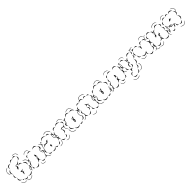

<svg xmlns="http://www.w3.org/2000/svg" viewBox="629 -3445 6332 6332"><g transform="rotate(-45 3795.0 -278.5)"><path d="M424 -833Q452 -852 489 -849.5Q526 -847 554 -827Q582 -807 597 -773.5Q612 -740 603 -707Q600 -741 585.5 -772Q571 -803 548 -819Q526 -835 491.5 -838.5Q457 -842 424 -833ZM384 -747Q391 -767 410 -783.5Q429 -800 450 -801Q471 -801 490.5 -785.5Q510 -770 518 -750Q504 -766 485.5 -771.5Q467 -777 451 -777Q434 -776 415.5 -769.5Q397 -763 384 -747ZM235 -702Q236 -724 250.5 -746Q265 -768 286 -775Q307 -781 331 -771Q355 -761 369 -743Q350 -755 330 -756Q310 -757 293 -752Q276 -746 259.5 -734.5Q243 -723 235 -702ZM521 -735Q538 -718 545 -691.5Q552 -665 542 -643Q532 -622 507.5 -609.5Q483 -597 459 -599Q482 -605 497 -620.5Q512 -636 520 -653Q528 -670 529.5 -692Q531 -714 521 -735ZM83 -578Q73 -604 80 -636Q87 -668 108 -687Q130 -706 162.5 -708Q195 -710 220 -696Q192 -701 166.5 -692.5Q141 -684 124 -669Q107 -654 95 -630Q83 -606 83 -578ZM-28 -431Q-59 -457 -67.5 -500Q-76 -543 -62 -582Q-48 -620 -14.5 -648Q19 -676 60 -676Q22 -662 -10 -635.5Q-42 -609 -53 -578Q-64 -547 -56 -507Q-48 -467 -28 -431ZM443 -596Q443 -570 426 -545Q409 -520 385 -512Q360 -504 332 -514Q304 -524 288 -544Q310 -531 334 -529.5Q358 -528 377 -535Q397 -541 415.5 -556.5Q434 -572 443 -596ZM45 -384Q20 -399 5 -428Q-10 -457 -5 -485Q0 -514 24 -536Q48 -558 77 -563Q52 -549 37.5 -526.5Q23 -504 19 -481Q15 -459 21 -432.5Q27 -406 45 -384ZM266 -377Q259 -374 252 -373Q258 -377 264 -382Q258 -398 260 -417.5Q262 -437 273 -448Q283 -458 301 -461Q302 -478 296 -497.5Q290 -517 276 -534Q295 -523 308.5 -503Q322 -483 324 -461Q336 -459 345 -455Q334 -456 325 -453Q324 -448 324 -444Q321 -423 304 -404.5Q287 -386 266 -377ZM361 -456Q372 -475 395.5 -488Q419 -501 442 -497Q464 -492 481 -472Q498 -452 502 -429Q491 -449 473 -459.5Q455 -470 437 -473Q419 -476 398.5 -473Q378 -470 361 -456ZM560 -482Q599 -487 635 -464Q671 -441 688 -405Q706 -370 702.5 -327.5Q699 -285 672 -256Q688 -293 690.5 -332.5Q693 -372 679 -401Q665 -429 631.5 -451Q598 -473 560 -482ZM290 -431Q282 -422 274.5 -410.5Q267 -399 266 -383Q279 -395 287 -409.5Q295 -424 298 -438Q294 -435 290 -431ZM516 -421Q544 -425 573 -411Q602 -397 615 -372Q627 -347 621.5 -315Q616 -283 597 -262Q608 -288 605.5 -314.5Q603 -341 593 -361Q583 -381 563 -398Q543 -415 516 -421ZM51 -225Q30 -232 12 -251.5Q-6 -271 -7 -294Q-8 -316 8 -337.5Q24 -359 45 -368Q28 -353 22 -333Q16 -313 17 -295Q18 -277 25.5 -258Q33 -239 51 -225ZM375 -310Q372 -292 359 -274Q346 -256 329 -252Q311 -248 291.5 -259Q272 -270 262 -285Q277 -274 293 -273.5Q309 -273 323 -276Q338 -279 352 -286.5Q366 -294 375 -310ZM313 -117Q310 -122 307 -128Q302 -124 297 -120Q302 -126 305 -134Q301 -148 301.5 -164Q302 -180 310 -191Q312 -193 314 -195Q313 -198 312 -202Q307 -221 295 -239.5Q283 -258 261 -269Q285 -266 307.5 -249Q330 -232 335 -208V-207Q359 -215 382 -209Q367 -208 356 -201Q345 -194 336 -185Q333 -155 312 -133Q311 -125 313 -117ZM597 -246Q620 -230 632 -200Q644 -170 636 -143Q628 -116 602.5 -96.5Q577 -77 549 -75Q574 -86 590.5 -107Q607 -128 613 -149Q619 -171 616 -197Q613 -223 597 -246ZM123 -59Q97 -56 70 -70Q43 -84 32 -108Q21 -132 28 -161.5Q35 -191 54 -209Q42 -185 43.5 -161Q45 -137 54 -118Q63 -99 80.5 -82Q98 -65 123 -59ZM537 -64Q536 -34 516 -6.5Q496 21 468 31Q440 40 407.5 29Q375 18 357 -6Q382 10 410 12.5Q438 15 461 8Q483 0 504.5 -18Q526 -36 537 -64ZM189 -22Q183 -15 170.5 -9.5Q158 -4 149 -8Q141 -12 137.5 -25.5Q134 -39 136 -49Q138 -39 145.5 -36Q153 -33 160 -30Q167 -26 174 -22Q181 -18 189 -22ZM227 64Q204 85 169.5 87.5Q135 90 106 75Q78 61 60 31Q42 1 46 -30Q53 1 70.5 28Q88 55 111 66Q134 78 166 77Q198 76 227 64ZM341 -5Q330 16 306.5 31Q283 46 259 44Q235 41 215 21.5Q195 2 189 -22Q203 -2 222.5 8Q242 18 262 20Q281 22 302.5 16.5Q324 11 341 -5ZM469 52Q457 89 423.5 111Q390 133 352 135Q314 137 278 118Q242 99 227 64Q253 91 287 109Q321 127 351 125Q382 124 414 103Q446 82 469 52Z M735 -572Q745 -604 775 -623.5Q805 -643 839 -645Q872 -646 903 -628.5Q934 -611 947 -580Q925 -605 895.5 -620.5Q866 -636 839 -635Q812 -634 784 -616.5Q756 -599 735 -572ZM1067 -505Q1079 -530 1105.5 -546.5Q1132 -563 1159 -561Q1186 -558 1209 -536.5Q1232 -515 1239 -489Q1224 -511 1201 -523Q1178 -535 1157 -537Q1135 -539 1110.5 -531.5Q1086 -524 1067 -505ZM843 -505Q851 -526 871 -542.5Q891 -559 913 -559Q935 -559 955 -542.5Q975 -526 983 -505Q969 -522 950 -528.5Q931 -535 913 -535Q895 -535 876 -528.5Q857 -522 843 -505ZM759 -417Q750 -432 748 -453.5Q746 -475 757 -489Q768 -503 789 -506.5Q810 -510 827 -505Q809 -504 797 -494.5Q785 -485 776 -474Q768 -463 761.5 -448.5Q755 -434 759 -417ZM1313 -505Q1349 -493 1369.5 -458.5Q1390 -424 1390 -386Q1390 -348 1369.5 -313.5Q1349 -279 1314 -266Q1343 -290 1361.5 -323Q1380 -356 1380 -386Q1380 -416 1361 -448.5Q1342 -481 1313 -505ZM1239 -473Q1262 -465 1280 -442.5Q1298 -420 1298 -395Q1298 -371 1280 -348.5Q1262 -326 1239 -318Q1258 -333 1266 -354.5Q1274 -376 1274 -395Q1274 -415 1266 -436Q1258 -457 1239 -473ZM759 -276Q740 -283 724.5 -301Q709 -319 709 -339Q709 -358 725 -376Q741 -394 759 -401Q744 -388 738.5 -371Q733 -354 733 -339Q733 -323 738.5 -306Q744 -289 759 -276ZM1036 -257Q1019 -255 1001 -263Q980 -235 947 -230Q961 -238 969.5 -249.5Q978 -261 983 -274Q974 -281 970 -289Q964 -302 967.5 -319Q971 -336 980 -349Q977 -355 973 -360Q978 -357 982 -353Q985 -357 989 -360Q986 -355 985 -350Q998 -338 1006 -320Q1014 -302 1011 -285Q1010 -280 1008 -275Q1020 -261 1036 -257ZM983 -341Q982 -333 984 -324Q986 -315 989 -307Q990 -325 983 -341ZM1239 -302Q1264 -293 1282.5 -269Q1301 -245 1301 -218Q1301 -192 1282.5 -168Q1264 -144 1239 -135Q1259 -151 1268 -174Q1277 -197 1277 -218Q1277 -239 1268 -262Q1259 -285 1239 -302ZM682 -138Q668 -156 664.5 -182.5Q661 -209 673 -228Q685 -247 710.5 -256Q736 -265 758 -260Q735 -257 719 -244Q703 -231 693 -215Q684 -200 679.5 -180Q675 -160 682 -138ZM946 -214Q967 -198 976 -170Q980 -193 997 -213Q1014 -233 1036 -241Q1016 -225 1007.5 -202.5Q999 -180 999 -160Q999 -139 1007.5 -117Q1016 -95 1036 -79Q996 -93 980 -135Q979 -130 978 -125Q971 -103 948 -87Q925 -71 901 -70Q923 -79 936 -96.5Q949 -114 955 -132Q961 -150 959.5 -172Q958 -194 946 -214ZM608 -15Q579 -30 564.5 -61.5Q550 -93 554 -126Q559 -158 580.5 -185.5Q602 -213 634 -220Q607 -202 587.5 -176Q568 -150 564 -124Q561 -99 573.5 -69Q586 -39 608 -15ZM710 -15Q693 -17 675 -28.5Q657 -40 652 -57Q648 -74 658 -93Q668 -112 682 -122Q672 -108 672 -92.5Q672 -77 675 -63Q679 -50 686.5 -36.5Q694 -23 710 -15ZM1239 -119Q1251 -104 1254.5 -81Q1258 -58 1248 -41Q1238 -25 1216 -18Q1194 -11 1175 -15Q1194 -18 1207 -29.5Q1220 -41 1228 -54Q1236 -67 1240.5 -83.5Q1245 -100 1239 -119ZM1159 -15Q1146 1 1122 9Q1098 17 1079 9Q1060 2 1048 -20Q1036 -42 1036 -63Q1043 -43 1057.5 -31Q1072 -19 1088 -13Q1103 -7 1122 -6Q1141 -5 1159 -15ZM890 -59Q888 -32 869 -7.5Q850 17 824 24Q798 30 769.5 18Q741 6 726 -15Q748 0 772.5 3Q797 6 818 0Q839 -5 859 -20Q879 -35 890 -59ZM1112 60Q1092 79 1062.5 81.5Q1033 84 1008 71Q984 59 969 33.5Q954 8 957 -19Q963 7 978 29.5Q993 52 1013 62Q1032 72 1059 71.5Q1086 71 1112 60Z M1653 -589Q1681 -619 1724.5 -625Q1768 -631 1806 -614Q1844 -598 1869.5 -563Q1895 -528 1893 -487Q1881 -526 1856.5 -559Q1832 -592 1802 -605Q1772 -618 1731 -613Q1690 -608 1653 -589ZM1471 -488Q1478 -519 1504.5 -543.5Q1531 -568 1563 -572Q1594 -576 1625.5 -558.5Q1657 -541 1672 -513Q1649 -534 1620 -543Q1591 -552 1565 -549Q1540 -545 1514 -529.5Q1488 -514 1471 -488ZM1688 -511Q1701 -526 1723.5 -534Q1746 -542 1765 -536Q1784 -529 1795.5 -507.5Q1807 -486 1807 -466Q1800 -485 1785.5 -496Q1771 -507 1756 -513Q1741 -519 1723 -520Q1705 -521 1688 -511ZM1402 -440Q1399 -450 1400 -465Q1401 -480 1410 -486Q1418 -493 1433 -490Q1448 -487 1456 -481Q1446 -483 1438.5 -477.5Q1431 -472 1424 -467Q1417 -462 1410 -456.5Q1403 -451 1402 -440ZM1819 -456Q1842 -457 1866 -443Q1890 -429 1899 -408Q1907 -386 1899 -359.5Q1891 -333 1873 -318Q1884 -338 1883.5 -359.5Q1883 -381 1876 -399Q1870 -416 1855.5 -432.5Q1841 -449 1819 -456ZM1426 -373Q1415 -373 1401 -379Q1387 -385 1383 -395Q1379 -406 1386.5 -419.5Q1394 -433 1402 -440Q1397 -430 1399.5 -421Q1402 -412 1405 -403Q1409 -395 1412.5 -386Q1416 -377 1426 -373ZM1267 -191Q1234 -209 1219.5 -246.5Q1205 -284 1211 -321Q1217 -358 1243 -388.5Q1269 -419 1306 -426Q1273 -407 1249 -378Q1225 -349 1221 -319Q1216 -289 1229 -254Q1242 -219 1267 -191ZM1404 -259Q1405 -286 1422.5 -311Q1440 -336 1465 -344L1467 -345Q1451 -357 1442 -373Q1464 -355 1491 -347Q1502 -347 1514 -343Q1529 -342 1544 -344Q1556 -346 1568 -351Q1567 -370 1577 -383Q1585 -393 1599.5 -397.5Q1614 -402 1629 -401Q1630 -403 1630 -404V-401Q1638 -401 1646 -398Q1636 -398 1628 -395Q1616 -354 1578 -332Q1577 -322 1579 -313Q1574 -319 1572 -328Q1562 -323 1553 -321Q1559 -316 1563 -310Q1554 -316 1544 -320Q1522 -317 1499 -326Q1485 -325 1472 -321Q1452 -315 1433 -299.5Q1414 -284 1404 -259ZM1596 -368Q1594 -366 1593 -364Q1610 -376 1622 -392Q1614 -387 1607.5 -381Q1601 -375 1596 -368ZM1873 -302Q1901 -292 1921 -265Q1941 -238 1941 -208Q1941 -179 1921 -152Q1901 -125 1873 -115Q1896 -134 1906.5 -159.5Q1917 -185 1917 -208Q1917 -232 1906.5 -257.5Q1896 -283 1873 -302ZM1355 -84Q1333 -98 1319.5 -126Q1306 -154 1311 -180Q1317 -206 1340.5 -226.5Q1364 -247 1390 -250Q1367 -238 1353 -217Q1339 -196 1335 -175Q1330 -154 1334.5 -129.5Q1339 -105 1355 -84ZM1607 -125Q1603 -127 1600 -129Q1596 -126 1591 -123Q1595 -127 1597 -132Q1585 -140 1577 -153Q1569 -166 1570 -178Q1571 -193 1586 -206Q1582 -211 1576 -214Q1583 -213 1590 -210Q1602 -220 1616 -224Q1605 -217 1600 -204Q1609 -199 1615.5 -191.5Q1622 -184 1623 -175Q1625 -164 1618.5 -152Q1612 -140 1602 -131Q1604 -128 1607 -125ZM1594 -176Q1593 -167 1593.5 -156.5Q1594 -146 1599 -137Q1602 -145 1601.5 -154Q1601 -163 1599 -171Q1599 -175 1598 -179.5Q1597 -184 1595 -188Q1595 -183 1594 -176ZM1392 44Q1357 53 1321.5 36Q1286 19 1266 -11Q1245 -41 1243 -80Q1241 -119 1263 -149Q1253 -114 1255.5 -77.5Q1258 -41 1274 -17Q1290 8 1323 24Q1356 40 1392 44ZM1873 -99Q1881 -81 1878.5 -58Q1876 -35 1863 -22Q1849 -9 1826 -8Q1803 -7 1785 -15Q1804 -13 1819.5 -21Q1835 -29 1846 -39Q1857 -50 1865.5 -65Q1874 -80 1873 -99ZM1948 -95Q1962 -63 1953 -27Q1944 9 1919 34Q1894 58 1857.5 66.5Q1821 75 1789 60Q1824 63 1858 54.5Q1892 46 1912 27Q1932 7 1941.5 -26.5Q1951 -60 1948 -95ZM1478 -8Q1463 6 1439 11Q1415 16 1397 6Q1379 -4 1370 -27Q1361 -50 1364 -70Q1368 -50 1381 -36.5Q1394 -23 1409 -15Q1423 -7 1441 -3.5Q1459 0 1478 -8ZM1654 -62Q1653 -35 1636.5 -9.5Q1620 16 1595 25Q1570 34 1540.5 24.5Q1511 15 1494 -6Q1517 8 1542 9Q1567 10 1587 3Q1607 -4 1625.5 -20.5Q1644 -37 1654 -62ZM1770 -15Q1758 -2 1737.5 5Q1717 12 1701 6Q1685 -1 1676 -20.5Q1667 -40 1667 -57Q1673 -41 1685 -31.5Q1697 -22 1710 -17Q1723 -11 1738.5 -9Q1754 -7 1770 -15Z M2250 -580Q2272 -606 2307.5 -612.5Q2343 -619 2375 -608Q2406 -596 2428.5 -567.5Q2451 -539 2451 -505Q2440 -537 2418.5 -563Q2397 -589 2371 -598Q2346 -608 2312.5 -602.5Q2279 -597 2250 -580ZM2139 -505Q2148 -531 2174 -551Q2200 -571 2228 -571Q2256 -571 2282 -551Q2308 -531 2317 -505Q2299 -527 2275 -537Q2251 -547 2228 -547Q2206 -547 2181.5 -537Q2157 -527 2139 -505ZM1988 -441Q1986 -465 1998 -489.5Q2010 -514 2031 -524Q2052 -535 2079 -528.5Q2106 -522 2123 -505Q2102 -515 2080 -513Q2058 -511 2041 -503Q2024 -495 2009 -479.5Q1994 -464 1988 -441ZM2451 -505Q2480 -486 2491 -450Q2502 -414 2493 -381Q2485 -347 2458.5 -321Q2432 -295 2397 -291Q2428 -306 2452.5 -331Q2477 -356 2484 -383Q2490 -410 2481 -443.5Q2472 -477 2451 -505ZM2333 -505Q2354 -505 2375.5 -492Q2397 -479 2404 -459Q2411 -440 2402 -416.5Q2393 -393 2377 -380Q2388 -398 2387.5 -417Q2387 -436 2381 -452Q2376 -467 2364.5 -482.5Q2353 -498 2333 -505ZM1913 -218Q1875 -232 1852.5 -269.5Q1830 -307 1830 -348Q1830 -388 1852.5 -425.5Q1875 -463 1913 -477Q1882 -451 1861 -415.5Q1840 -380 1840 -348Q1840 -315 1861 -279.5Q1882 -244 1913 -218ZM1988 -242Q1961 -252 1941 -278.5Q1921 -305 1921 -334Q1921 -363 1941 -389Q1961 -415 1988 -425Q1966 -407 1955.5 -382Q1945 -357 1945 -334Q1945 -311 1955.5 -286Q1966 -261 1988 -242ZM2374 -363Q2367 -344 2349 -328Q2331 -312 2311 -312Q2291 -311 2272.5 -326Q2254 -341 2246 -360Q2260 -345 2277.5 -340Q2295 -335 2311 -335Q2327 -336 2344 -342Q2361 -348 2374 -363ZM2246 -360Q2249 -350 2247 -335.5Q2245 -321 2236 -315Q2227 -310 2213 -314Q2199 -318 2191 -324Q2201 -321 2208.5 -326Q2216 -331 2223 -336Q2230 -340 2237.5 -345Q2245 -350 2246 -360ZM2191 -308Q2217 -299 2237 -273Q2257 -247 2257 -219Q2257 -191 2237 -165.5Q2217 -140 2191 -130Q2213 -148 2223 -172.5Q2233 -197 2233 -219Q2233 -242 2223 -266Q2213 -290 2191 -308ZM1988 -103Q1970 -109 1954.5 -127Q1939 -145 1939 -164Q1939 -184 1954.5 -201.5Q1970 -219 1988 -226Q1973 -214 1968 -197Q1963 -180 1963 -164Q1963 -149 1968 -132Q1973 -115 1988 -103ZM2191 -114Q2202 -98 2204 -75Q2206 -52 2195 -36Q2183 -20 2160.5 -15Q2138 -10 2119 -15Q2139 -16 2152.5 -27Q2166 -38 2175 -50Q2184 -63 2190 -79.5Q2196 -96 2191 -114ZM2103 -15Q2087 -2 2061.5 1.5Q2036 5 2018 -6Q2000 -17 1992 -41.5Q1984 -66 1988 -87Q1991 -66 2003.5 -50.5Q2016 -35 2031 -26Q2045 -17 2064 -12.5Q2083 -8 2103 -15ZM2266 -18Q2267 15 2246.5 43Q2226 71 2196 83Q2166 95 2131.5 89.5Q2097 84 2076 60Q2104 75 2136 79Q2168 83 2192 74Q2216 64 2236 38.5Q2256 13 2266 -18Z M2697 -589Q2715 -621 2751 -635.5Q2787 -650 2823 -644Q2859 -638 2889 -612.5Q2919 -587 2926 -551Q2907 -583 2879 -606Q2851 -629 2822 -634Q2793 -639 2759 -626Q2725 -613 2697 -589ZM2584 -489Q2590 -518 2614 -541.5Q2638 -565 2668 -569Q2697 -573 2726.5 -556.5Q2756 -540 2769 -514Q2747 -534 2720.5 -541Q2694 -548 2671 -545Q2647 -542 2623.5 -528Q2600 -514 2584 -489ZM2785 -512Q2805 -533 2837 -541Q2869 -549 2895 -538Q2921 -527 2937.5 -498.5Q2954 -470 2953 -441Q2944 -469 2925.5 -488Q2907 -507 2886 -516Q2864 -525 2837.5 -525Q2811 -525 2785 -512ZM2484 -401Q2476 -418 2478.5 -440.5Q2481 -463 2494 -476Q2508 -489 2530.5 -490Q2553 -491 2570 -482Q2551 -484 2536 -476.5Q2521 -469 2511 -459Q2500 -448 2491.5 -434Q2483 -420 2484 -401ZM2963 -429Q2990 -427 3015 -408.5Q3040 -390 3048 -364Q3055 -338 3043 -309Q3031 -280 3009 -264Q3025 -286 3027.5 -311Q3030 -336 3025 -357Q3019 -378 3003.5 -398Q2988 -418 2963 -429ZM2457 -227Q2435 -239 2419.5 -264Q2404 -289 2407 -314Q2410 -339 2431 -360Q2452 -381 2477 -387Q2456 -373 2445 -352Q2434 -331 2431 -311Q2429 -291 2434.5 -268.5Q2440 -246 2457 -227ZM2768 -376Q2771 -359 2764.5 -339Q2758 -319 2743 -311Q2728 -303 2708 -307.5Q2688 -312 2675 -323Q2691 -317 2705.5 -321Q2720 -325 2731 -332Q2743 -339 2754 -349Q2765 -359 2768 -376ZM2390 -157Q2358 -169 2339.5 -201Q2321 -233 2321 -267Q2322 -301 2341.5 -332Q2361 -363 2393 -374Q2367 -353 2349.5 -323.5Q2332 -294 2331 -267Q2331 -239 2347.5 -209.5Q2364 -180 2390 -157ZM2729 -135Q2725 -139 2721 -144Q2717 -140 2713 -137Q2716 -142 2719 -146Q2704 -165 2698.5 -191Q2693 -217 2702 -239Q2707 -252 2719 -264Q2711 -277 2699.5 -288Q2688 -299 2673 -307Q2707 -303 2733 -276Q2762 -296 2793 -295Q2778 -290 2766 -281.5Q2754 -273 2744 -262Q2753 -250 2756 -237Q2761 -213 2751.5 -188Q2742 -163 2724 -146Q2726 -141 2729 -135ZM2724 -230Q2718 -213 2716.5 -192.5Q2715 -172 2722 -152Q2732 -171 2734 -192Q2736 -213 2732 -231Q2731 -236 2729 -241Q2727 -235 2724 -230ZM2547 -47Q2518 -43 2487.5 -57Q2457 -71 2443 -96Q2429 -122 2434 -155Q2439 -188 2458 -210Q2448 -183 2450.5 -155.5Q2453 -128 2465 -108Q2476 -87 2497.5 -70Q2519 -53 2547 -47ZM3082 -201Q3108 -171 3108.5 -128.5Q3109 -86 3089 -52Q3070 -18 3033 3Q2996 24 2957 17Q2996 10 3030.5 -9.5Q3065 -29 3081 -57Q3096 -84 3096 -124Q3096 -164 3082 -201ZM3002 -171Q3016 -149 3017 -119.5Q3018 -90 3003 -69Q2987 -48 2958.5 -40Q2930 -32 2905 -39Q2931 -41 2951 -54Q2971 -67 2983 -83Q2996 -100 3002 -123Q3008 -146 3002 -171ZM2559 41Q2520 56 2479 41.5Q2438 27 2411 -4Q2384 -35 2377 -78.5Q2370 -122 2390 -157Q2383 -117 2390 -76.5Q2397 -36 2419 -11Q2440 14 2479 28Q2518 42 2559 41ZM2753 -5Q2738 21 2706.5 36.5Q2675 52 2645 47Q2615 42 2591 16.5Q2567 -9 2561 -39Q2577 -13 2601 3Q2625 19 2649 23Q2673 28 2701.5 21Q2730 14 2753 -5ZM2891 -32Q2888 -13 2874 6Q2860 25 2840 29Q2821 33 2800.5 21.5Q2780 10 2769 -6Q2785 6 2802.5 7.5Q2820 9 2835 5Q2851 2 2866.5 -6.5Q2882 -15 2891 -32Z M3282 -580Q3296 -620 3335 -642.5Q3374 -665 3416 -665Q3458 -665 3497 -642.5Q3536 -620 3550 -580Q3523 -612 3486.5 -633.5Q3450 -655 3416 -655Q3382 -655 3345.5 -633.5Q3309 -612 3282 -580ZM3230 -505Q3240 -532 3266.5 -552Q3293 -572 3322 -572Q3351 -572 3377.5 -552Q3404 -532 3414 -505Q3395 -527 3370 -537.5Q3345 -548 3322 -548Q3299 -548 3274 -537.5Q3249 -527 3230 -505ZM3430 -505Q3437 -523 3454.5 -538.5Q3472 -554 3492 -554Q3512 -554 3529.5 -538.5Q3547 -523 3554 -505Q3541 -520 3524.5 -525Q3508 -530 3492 -530Q3476 -530 3459.5 -525Q3443 -520 3430 -505ZM3114 -485Q3117 -503 3131.5 -520.5Q3146 -538 3164 -542Q3182 -545 3201.5 -533Q3221 -521 3230 -505Q3216 -517 3199.5 -519Q3183 -521 3168 -518Q3153 -515 3138 -508Q3123 -501 3114 -485ZM3570 -505Q3581 -514 3599.5 -518.5Q3618 -523 3631 -515Q3643 -508 3648 -490Q3653 -472 3650 -457Q3648 -472 3638 -480.5Q3628 -489 3618 -495Q3608 -501 3596 -505.5Q3584 -510 3570 -505ZM3114 -306Q3090 -315 3071.5 -338.5Q3053 -362 3053 -387Q3053 -413 3071.5 -436.5Q3090 -460 3114 -469Q3094 -453 3085.5 -430.5Q3077 -408 3077 -387Q3077 -367 3085.5 -344.5Q3094 -322 3114 -306ZM3650 -441Q3671 -434 3687.5 -413.5Q3704 -393 3704 -372Q3704 -350 3687.5 -329.5Q3671 -309 3650 -302Q3667 -316 3673.5 -335Q3680 -354 3680 -372Q3680 -389 3673.5 -408Q3667 -427 3650 -441ZM3039 -131Q3002 -144 2980.5 -180Q2959 -216 2959 -256Q2959 -296 2980.5 -332Q3002 -368 3039 -381Q3009 -356 2989 -322Q2969 -288 2969 -256Q2969 -224 2989 -190Q3009 -156 3039 -131ZM3333 -360Q3340 -356 3347 -350Q3347 -355 3349 -360Q3349 -352 3351 -345Q3363 -333 3368 -318Q3374 -311 3383 -304Q3396 -296 3412 -290Q3428 -284 3447 -289Q3431 -278 3408 -276Q3385 -274 3369 -285L3367 -287Q3360 -273 3345.5 -262.5Q3331 -252 3317 -249Q3332 -258 3338 -272.5Q3344 -287 3346 -301Q3348 -315 3347 -326Q3347 -329 3346 -332Q3343 -348 3333 -360ZM3725 -354Q3756 -342 3774.5 -311.5Q3793 -281 3793 -248Q3793 -215 3774.5 -184.5Q3756 -154 3725 -143Q3750 -164 3766.5 -192.5Q3783 -221 3783 -248Q3783 -275 3766.5 -303.5Q3750 -332 3725 -354ZM3114 -154Q3094 -162 3077.5 -181.5Q3061 -201 3061 -222Q3061 -243 3077.5 -263Q3094 -283 3114 -290Q3098 -276 3091.5 -257.5Q3085 -239 3085 -222Q3085 -205 3091.5 -186.5Q3098 -168 3114 -154ZM3650 -286Q3668 -279 3683.5 -261.5Q3699 -244 3699 -224Q3699 -205 3683.5 -187Q3668 -169 3650 -162Q3665 -175 3670 -192Q3675 -209 3675 -224Q3675 -240 3670 -256.5Q3665 -273 3650 -286ZM3447 -150Q3429 -157 3413.5 -174.5Q3398 -192 3398 -211Q3398 -231 3413.5 -248.5Q3429 -266 3447 -273Q3432 -260 3427 -243.5Q3422 -227 3422 -211Q3422 -196 3427 -179Q3432 -162 3447 -150ZM3317 -233Q3338 -226 3354.5 -206Q3371 -186 3371 -164Q3371 -142 3354.5 -122Q3338 -102 3317 -94Q3334 -108 3340.5 -127Q3347 -146 3347 -164Q3347 -181 3340.5 -200Q3334 -219 3317 -233ZM3650 -146Q3669 -139 3684 -120Q3699 -101 3699 -81Q3698 -61 3682 -43Q3666 -25 3647 -18Q3662 -31 3668 -48.5Q3674 -66 3675 -82Q3675 -98 3670 -115.5Q3665 -133 3650 -146ZM3178 -15Q3156 -12 3132 -22.5Q3108 -33 3098 -52Q3088 -72 3093.5 -97Q3099 -122 3114 -139Q3106 -118 3108.5 -98.5Q3111 -79 3119 -63Q3127 -48 3141.5 -34Q3156 -20 3178 -15ZM3491 -15Q3471 -15 3450 -26.5Q3429 -38 3422 -57Q3415 -76 3423.5 -98.5Q3432 -121 3447 -134Q3437 -117 3438 -99Q3439 -81 3444 -66Q3450 -51 3461 -36.5Q3472 -22 3491 -15ZM3317 -79Q3320 -57 3309.5 -33Q3299 -9 3280 1Q3260 11 3235 5.5Q3210 0 3194 -15Q3214 -7 3233.5 -9.5Q3253 -12 3269 -20Q3284 -28 3298 -42.5Q3312 -57 3317 -79ZM3630 -15Q3623 3 3605.5 18.5Q3588 34 3568 34Q3549 34 3531 18.5Q3513 3 3507 -15Q3519 0 3536 5Q3553 10 3568 10Q3584 10 3601 5Q3618 0 3630 -15ZM3487 60Q3476 89 3447.5 106.5Q3419 124 3388 124Q3357 124 3328.5 106.5Q3300 89 3289 60Q3309 84 3336 99Q3363 114 3388 114Q3413 114 3440 99Q3467 84 3487 60Z M4002 -589Q4020 -621 4056 -635.5Q4092 -650 4128 -644Q4164 -638 4194 -612.5Q4224 -587 4231 -551Q4212 -583 4184 -606Q4156 -629 4127 -634Q4098 -639 4064 -626Q4030 -613 4002 -589ZM3889 -489Q3895 -518 3919 -541.5Q3943 -565 3973 -569Q4002 -573 4031.5 -556.5Q4061 -540 4074 -514Q4052 -534 4025.5 -541Q3999 -548 3976 -545Q3952 -542 3928.5 -528Q3905 -514 3889 -489ZM4090 -512Q4110 -533 4142 -541Q4174 -549 4200 -538Q4226 -527 4242.5 -498.5Q4259 -470 4258 -441Q4249 -469 4230.5 -488Q4212 -507 4191 -516Q4169 -525 4142.5 -525Q4116 -525 4090 -512ZM3789 -401Q3781 -418 3783.5 -440.5Q3786 -463 3799 -476Q3813 -489 3835.5 -490Q3858 -491 3875 -482Q3856 -484 3841 -476.5Q3826 -469 3816 -459Q3805 -448 3796.5 -434Q3788 -420 3789 -401ZM4268 -429Q4295 -427 4320 -408.5Q4345 -390 4353 -364Q4360 -338 4348 -309Q4336 -280 4314 -264Q4330 -286 4332.5 -311Q4335 -336 4330 -357Q4324 -378 4308.5 -398Q4293 -418 4268 -429ZM3762 -227Q3740 -239 3724.5 -264Q3709 -289 3712 -314Q3715 -339 3736 -360Q3757 -381 3782 -387Q3761 -373 3750 -352Q3739 -331 3736 -311Q3734 -291 3739.5 -268.5Q3745 -246 3762 -227ZM4073 -376Q4076 -359 4069.5 -339Q4063 -319 4048 -311Q4033 -303 4013 -307.5Q3993 -312 3980 -323Q3996 -317 4010.5 -321Q4025 -325 4036 -332Q4048 -339 4059 -349Q4070 -359 4073 -376ZM3695 -157Q3663 -169 3644.5 -201Q3626 -233 3626 -267Q3627 -301 3646.5 -332Q3666 -363 3698 -374Q3672 -353 3654.5 -323.5Q3637 -294 3636 -267Q3636 -239 3652.5 -209.5Q3669 -180 3695 -157ZM4034 -135Q4030 -139 4026 -144Q4022 -140 4018 -137Q4021 -142 4024 -146Q4009 -165 4003.5 -191Q3998 -217 4007 -239Q4012 -252 4024 -264Q4016 -277 4004.5 -288Q3993 -299 3978 -307Q4012 -303 4038 -276Q4067 -296 4098 -295Q4083 -290 4071 -281.5Q4059 -273 4049 -262Q4058 -250 4061 -237Q4066 -213 4056.5 -188Q4047 -163 4029 -146Q4031 -141 4034 -135ZM4029 -230Q4023 -213 4021.5 -192.5Q4020 -172 4027 -152Q4037 -171 4039 -192Q4041 -213 4037 -231Q4036 -236 4034 -241Q4032 -235 4029 -230ZM3852 -47Q3823 -43 3792.5 -57Q3762 -71 3748 -96Q3734 -122 3739 -155Q3744 -188 3763 -210Q3753 -183 3755.5 -155.5Q3758 -128 3770 -108Q3781 -87 3802.5 -70Q3824 -53 3852 -47ZM4387 -201Q4413 -171 4413.5 -128.5Q4414 -86 4394 -52Q4375 -18 4338 3Q4301 24 4262 17Q4301 10 4335.5 -9.5Q4370 -29 4386 -57Q4401 -84 4401 -124Q4401 -164 4387 -201ZM4307 -171Q4321 -149 4322 -119.5Q4323 -90 4308 -69Q4292 -48 4263.5 -40Q4235 -32 4210 -39Q4236 -41 4256 -54Q4276 -67 4288 -83Q4301 -100 4307 -123Q4313 -146 4307 -171ZM3864 41Q3825 56 3784 41.5Q3743 27 3716 -4Q3689 -35 3682 -78.5Q3675 -122 3695 -157Q3688 -117 3695 -76.5Q3702 -36 3724 -11Q3745 14 3784 28Q3823 42 3864 41ZM4058 -5Q4043 21 4011.5 36.5Q3980 52 3950 47Q3920 42 3896 16.5Q3872 -9 3866 -39Q3882 -13 3906 3Q3930 19 3954 23Q3978 28 4006.5 21Q4035 14 4058 -5ZM4196 -32Q4193 -13 4179 6Q4165 25 4145 29Q4126 33 4105.5 21.5Q4085 10 4074 -6Q4090 6 4107.5 7.5Q4125 9 4140 5Q4156 2 4171.5 -6.5Q4187 -15 4196 -32Z M4452 -572Q4462 -604 4492 -623.5Q4522 -643 4556 -645Q4589 -646 4620 -628.5Q4651 -611 4664 -580Q4642 -605 4612.5 -620.5Q4583 -636 4556 -635Q4529 -634 4501 -616.5Q4473 -599 4452 -572ZM4784 -505Q4796 -530 4822.5 -546.5Q4849 -563 4876 -561Q4903 -558 4926 -536.5Q4949 -515 4956 -489Q4941 -511 4918 -523Q4895 -535 4874 -537Q4852 -539 4827.5 -531.5Q4803 -524 4784 -505ZM4560 -505Q4568 -526 4588 -542.5Q4608 -559 4630 -559Q4652 -559 4672 -542.5Q4692 -526 4700 -505Q4686 -522 4667 -528.5Q4648 -535 4630 -535Q4612 -535 4593 -528.5Q4574 -522 4560 -505ZM4476 -417Q4467 -432 4465 -453.5Q4463 -475 4474 -489Q4485 -503 4506 -506.5Q4527 -510 4544 -505Q4526 -504 4514 -494.5Q4502 -485 4493 -474Q4485 -463 4478.5 -448.5Q4472 -434 4476 -417ZM5030 -505Q5066 -493 5086.5 -458.5Q5107 -424 5107 -386Q5107 -348 5086.5 -313.5Q5066 -279 5031 -266Q5060 -290 5078.5 -323Q5097 -356 5097 -386Q5097 -416 5078 -448.5Q5059 -481 5030 -505ZM4956 -473Q4979 -465 4997 -442.5Q5015 -420 5015 -395Q5015 -371 4997 -348.5Q4979 -326 4956 -318Q4975 -333 4983 -354.5Q4991 -376 4991 -395Q4991 -415 4983 -436Q4975 -457 4956 -473ZM4476 -276Q4457 -283 4441.5 -301Q4426 -319 4426 -339Q4426 -358 4442 -376Q4458 -394 4476 -401Q4461 -388 4455.5 -371Q4450 -354 4450 -339Q4450 -323 4455.5 -306Q4461 -289 4476 -276ZM4753 -257Q4736 -255 4718 -263Q4697 -235 4664 -230Q4678 -238 4686.5 -249.5Q4695 -261 4700 -274Q4691 -281 4687 -289Q4681 -302 4684.5 -319Q4688 -336 4697 -349Q4694 -355 4690 -360Q4695 -357 4699 -353Q4702 -357 4706 -360Q4703 -355 4702 -350Q4715 -338 4723 -320Q4731 -302 4728 -285Q4727 -280 4725 -275Q4737 -261 4753 -257ZM4700 -341Q4699 -333 4701 -324Q4703 -315 4706 -307Q4707 -325 4700 -341ZM4956 -302Q4981 -293 4999.5 -269Q5018 -245 5018 -218Q5018 -192 4999.5 -168Q4981 -144 4956 -135Q4976 -151 4985 -174Q4994 -197 4994 -218Q4994 -239 4985 -262Q4976 -285 4956 -302ZM4399 -138Q4385 -156 4381.5 -182.5Q4378 -209 4390 -228Q4402 -247 4427.5 -256Q4453 -265 4475 -260Q4452 -257 4436 -244Q4420 -231 4410 -215Q4401 -200 4396.5 -180Q4392 -160 4399 -138ZM4663 -214Q4684 -198 4693 -170Q4697 -193 4714 -213Q4731 -233 4753 -241Q4733 -225 4724.5 -202.5Q4716 -180 4716 -160Q4716 -139 4724.5 -117Q4733 -95 4753 -79Q4713 -93 4697 -135Q4696 -130 4695 -125Q4688 -103 4665 -87Q4642 -71 4618 -70Q4640 -79 4653 -96.5Q4666 -114 4672 -132Q4678 -150 4676.5 -172Q4675 -194 4663 -214ZM4325 -15Q4296 -30 4281.5 -61.5Q4267 -93 4271 -126Q4276 -158 4297.5 -185.5Q4319 -213 4351 -220Q4324 -202 4304.5 -176Q4285 -150 4281 -124Q4278 -99 4290.5 -69Q4303 -39 4325 -15ZM4427 -15Q4410 -17 4392 -28.5Q4374 -40 4369 -57Q4365 -74 4375 -93Q4385 -112 4399 -122Q4389 -108 4389 -92.5Q4389 -77 4392 -63Q4396 -50 4403.5 -36.5Q4411 -23 4427 -15ZM4956 -119Q4968 -104 4971.5 -81Q4975 -58 4965 -41Q4955 -25 4933 -18Q4911 -11 4892 -15Q4911 -18 4924 -29.5Q4937 -41 4945 -54Q4953 -67 4957.5 -83.5Q4962 -100 4956 -119ZM4876 -15Q4863 1 4839 9Q4815 17 4796 9Q4777 2 4765 -20Q4753 -42 4753 -63Q4760 -43 4774.5 -31Q4789 -19 4805 -13Q4820 -7 4839 -6Q4858 -5 4876 -15ZM4607 -59Q4605 -32 4586 -7.5Q4567 17 4541 24Q4515 30 4486.5 18Q4458 6 4443 -15Q4465 0 4489.5 3Q4514 6 4535 0Q4556 -5 4576 -20Q4596 -35 4607 -59ZM4829 60Q4809 79 4779.5 81.5Q4750 84 4725 71Q4701 59 4686 33.5Q4671 8 4674 -19Q4680 7 4695 29.5Q4710 52 4730 62Q4749 72 4776 71.5Q4803 71 4829 60Z M5144 -580Q5164 -602 5195.5 -607Q5227 -612 5254 -601Q5281 -590 5300 -564.5Q5319 -539 5318 -510Q5309 -538 5290.5 -560.5Q5272 -583 5250 -592Q5229 -601 5200 -597.5Q5171 -594 5144 -580ZM5597 -580Q5623 -586 5648.5 -575Q5674 -564 5689 -542Q5703 -521 5704 -493Q5705 -465 5690 -444Q5697 -469 5694.5 -494.5Q5692 -520 5680 -537Q5669 -554 5646 -565.5Q5623 -577 5597 -580ZM5427 -457Q5428 -483 5446.5 -508.5Q5465 -534 5490 -541Q5516 -549 5545 -538Q5574 -527 5590 -505Q5567 -520 5542.5 -522Q5518 -524 5497 -518Q5477 -512 5457 -496.5Q5437 -481 5427 -457ZM5133 -505Q5147 -521 5171.5 -528.5Q5196 -536 5216 -528Q5235 -520 5247 -497.5Q5259 -475 5259 -454Q5252 -474 5237 -487Q5222 -500 5206 -506Q5191 -513 5171.5 -514Q5152 -515 5133 -505ZM5062 -461Q5059 -472 5059.5 -487Q5060 -502 5069 -509Q5078 -516 5093 -513.5Q5108 -511 5117 -505Q5106 -507 5098.5 -501.5Q5091 -496 5084 -490Q5077 -485 5069.5 -478.5Q5062 -472 5062 -461ZM5605 -505Q5619 -498 5630.5 -483Q5642 -468 5640 -453Q5638 -438 5623.5 -426Q5609 -414 5594 -410Q5607 -418 5611 -431Q5615 -444 5616 -456Q5618 -468 5617 -481Q5616 -494 5605 -505ZM5142 -275Q5113 -273 5083.5 -290Q5054 -307 5043 -334Q5031 -361 5039 -393.5Q5047 -426 5068 -447Q5055 -420 5055.5 -392.5Q5056 -365 5065 -343Q5074 -322 5094 -302.5Q5114 -283 5142 -275ZM5370 -316Q5355 -330 5347 -354.5Q5339 -379 5347 -398Q5355 -418 5377 -430.5Q5399 -443 5421 -442Q5400 -435 5387.5 -420Q5375 -405 5369 -390Q5363 -374 5361.5 -354.5Q5360 -335 5370 -316ZM5264 -439Q5283 -439 5303.5 -427.5Q5324 -416 5331 -398Q5338 -380 5329.5 -358Q5321 -336 5306 -324Q5316 -340 5315 -357.5Q5314 -375 5308 -390Q5303 -404 5292.5 -418Q5282 -432 5264 -439ZM5588 -395Q5604 -381 5611.5 -357.5Q5619 -334 5611 -315Q5603 -296 5581 -284.5Q5559 -273 5539 -274Q5558 -280 5570.5 -294.5Q5583 -309 5589 -324Q5595 -339 5596.5 -358Q5598 -377 5588 -395ZM5121 -136Q5087 -134 5058 -154.5Q5029 -175 5016 -206Q5003 -236 5008 -271.5Q5013 -307 5037 -330Q5022 -300 5018.5 -267Q5015 -234 5025 -209Q5036 -185 5062.5 -165Q5089 -145 5121 -136ZM5296 -131Q5275 -150 5266 -182Q5257 -214 5268 -241Q5276 -260 5293.5 -274.5Q5311 -289 5331 -296Q5328 -304 5322.5 -312Q5317 -320 5306 -324Q5318 -324 5333 -318Q5348 -312 5354 -301Q5359 -301 5365 -301Q5360 -300 5356 -298L5357 -296Q5362 -283 5354.5 -267Q5347 -251 5336 -242Q5343 -254 5340.5 -265.5Q5338 -277 5335 -286Q5319 -276 5308 -261.5Q5297 -247 5291 -232Q5282 -210 5282.5 -183Q5283 -156 5296 -131ZM5204 -133Q5182 -131 5158.5 -143Q5135 -155 5127 -175Q5118 -195 5125.5 -220Q5133 -245 5149 -260Q5139 -241 5140.5 -221Q5142 -201 5149 -185Q5156 -169 5169.5 -154Q5183 -139 5204 -133ZM5532 -259Q5553 -240 5561.5 -209.5Q5570 -179 5559 -153Q5549 -128 5521.5 -111.5Q5494 -95 5466 -96Q5492 -105 5510.5 -123.5Q5529 -142 5537 -162Q5545 -183 5545 -208.5Q5545 -234 5532 -259ZM5342 -227Q5359 -214 5369.5 -190.5Q5380 -167 5374 -146Q5368 -125 5346.5 -110.5Q5325 -96 5303 -94Q5323 -103 5334.5 -119.5Q5346 -136 5351 -152Q5356 -169 5355 -189Q5354 -209 5342 -227ZM5240 2Q5225 -12 5218 -35Q5211 -58 5219 -77L5220 -79Q5209 -97 5210 -118Q5213 -109 5218.5 -103.5Q5224 -98 5231 -94Q5242 -105 5258.5 -111Q5275 -117 5291 -116Q5277 -112 5267 -103.5Q5257 -95 5250 -85Q5260 -81 5270.5 -79Q5281 -77 5292 -83Q5283 -72 5266.5 -65.5Q5250 -59 5239 -63Q5234 -49 5232.5 -32Q5231 -15 5240 2ZM5462 -85Q5478 -70 5485.5 -44Q5493 -18 5483 3Q5474 24 5450.5 36Q5427 48 5404 47Q5426 41 5440 25.5Q5454 10 5461 -7Q5469 -23 5470.5 -44Q5472 -65 5462 -85ZM5539 -75Q5567 -45 5570 -1.5Q5573 42 5554 79Q5536 115 5499 138.5Q5462 162 5421 157Q5461 148 5495.5 126Q5530 104 5545 74Q5560 45 5557.5 4Q5555 -37 5539 -75ZM5129 113Q5120 93 5122.5 67Q5125 41 5141 25Q5157 10 5183 7.5Q5209 5 5229 15Q5207 13 5189 21.5Q5171 30 5158 43Q5145 55 5136 73Q5127 91 5129 113ZM5396 61Q5406 81 5403 107.5Q5400 134 5384 150Q5368 166 5341.5 168Q5315 170 5295 161Q5317 163 5335.5 154Q5354 145 5367 133Q5380 120 5389 101.5Q5398 83 5396 61ZM5280 166Q5266 186 5240 198Q5214 210 5190 204Q5167 199 5149.5 176Q5132 153 5129 129Q5140 151 5158.5 163.5Q5177 176 5196 181Q5215 186 5237.5 183.5Q5260 181 5280 166ZM5296 240Q5275 272 5236.5 285Q5198 298 5160 290Q5123 282 5093 254Q5063 226 5057 188Q5075 222 5103.5 248Q5132 274 5162 281Q5192 287 5228.5 275Q5265 263 5296 240Z M6072 -580Q6086 -610 6119 -625.5Q6152 -641 6185 -638Q6219 -635 6247.5 -613Q6276 -591 6284 -558Q6265 -586 6238 -605.5Q6211 -625 6184 -628Q6157 -631 6126.5 -617Q6096 -603 6072 -580ZM5619 -477Q5612 -506 5626 -535Q5640 -564 5665 -580Q5689 -596 5721 -597Q5753 -598 5777 -580Q5749 -589 5719.5 -587Q5690 -585 5670 -572Q5650 -559 5636.5 -533Q5623 -507 5619 -477ZM5801 -505Q5814 -517 5835.5 -523Q5857 -529 5873 -521Q5889 -513 5897.5 -492.5Q5906 -472 5904 -454Q5900 -472 5887.5 -482.5Q5875 -493 5862 -500Q5850 -506 5834 -509Q5818 -512 5801 -505ZM5694 -445Q5690 -462 5695.5 -482.5Q5701 -503 5715 -513Q5729 -522 5750 -518.5Q5771 -515 5785 -505Q5769 -510 5754.5 -505Q5740 -500 5728 -492Q5717 -485 5706.5 -473.5Q5696 -462 5694 -445ZM6020 -418Q6013 -439 6019 -465Q6025 -491 6042 -504Q6060 -518 6086.5 -517.5Q6113 -517 6131 -505Q6110 -510 6090.5 -503Q6071 -496 6057 -485Q6043 -475 6032 -457.5Q6021 -440 6020 -418ZM6147 -505Q6168 -513 6193.5 -509Q6219 -505 6233 -489Q6248 -472 6248.5 -446.5Q6249 -421 6239 -401Q6242 -423 6234.5 -441.5Q6227 -460 6215 -473Q6204 -486 6186.5 -496Q6169 -506 6147 -505ZM5976 -305Q5972 -309 5968 -314Q5964 -309 5959 -304Q5963 -311 5965 -319Q5958 -331 5955.5 -345.5Q5953 -360 5958 -372Q5960 -376 5962 -379Q5962 -381 5961 -383Q5954 -400 5940 -415.5Q5926 -431 5904 -438Q5926 -439 5949.5 -427Q5973 -415 5982 -394Q6001 -404 6020 -402Q6008 -399 6000 -391.5Q5992 -384 5987 -375Q5990 -347 5972 -319Q5973 -312 5976 -305ZM5699 -286Q5677 -293 5659.5 -313Q5642 -333 5641 -356Q5641 -378 5657 -399.5Q5673 -421 5694 -429Q5677 -414 5671 -394.5Q5665 -375 5665 -357Q5666 -338 5673.5 -319Q5681 -300 5699 -286ZM6239 -385Q6268 -375 6289 -347Q6310 -319 6310 -288Q6310 -257 6289 -229Q6268 -201 6239 -190Q6263 -210 6274.5 -236.5Q6286 -263 6286 -288Q6286 -312 6274.5 -339Q6263 -366 6239 -385ZM5782 -155Q5761 -150 5736 -157Q5711 -164 5698 -182Q5685 -200 5687 -226Q5689 -252 5702 -270Q5696 -249 5702 -229.5Q5708 -210 5718 -195Q5728 -181 5744 -169Q5760 -157 5782 -155ZM6239 -174Q6261 -160 6273.5 -133Q6286 -106 6281 -81Q6275 -56 6252 -37Q6229 -18 6203 -15Q6226 -27 6239.5 -46.5Q6253 -66 6257 -87Q6262 -107 6258.5 -130.5Q6255 -154 6239 -174ZM6020 -35Q6000 -42 5984 -61Q5968 -80 5968 -101Q5968 -122 5984 -141Q6000 -160 6020 -167Q6004 -154 5998 -136Q5992 -118 5992 -101Q5992 -84 5998 -66Q6004 -48 6020 -35ZM6314 -166Q6343 -143 6352 -104Q6361 -65 6349 -30Q6337 6 6307 32Q6277 58 6239 59Q6274 45 6302 20.5Q6330 -4 6340 -33Q6349 -61 6341.5 -98Q6334 -135 6314 -166ZM5989 -156Q5980 -127 5953 -105.5Q5926 -84 5896 -83Q5866 -82 5837.5 -101.5Q5809 -121 5797 -149Q5817 -126 5844 -116Q5871 -106 5895 -107Q5919 -108 5945 -120Q5971 -132 5989 -156ZM5924 -62Q5907 -35 5874.5 -23Q5842 -11 5810 -18Q5778 -24 5752.5 -48Q5727 -72 5723 -104Q5738 -75 5762 -54Q5786 -33 5812 -28Q5837 -22 5868 -32Q5899 -42 5924 -62ZM6187 -15Q6178 9 6154 27Q6130 45 6104 44Q6078 44 6055 25Q6032 6 6023 -18Q6039 2 6061.5 11Q6084 20 6104 20Q6125 21 6147.5 12.5Q6170 4 6187 -15Z M6678 -542Q6685 -580 6716.5 -606Q6748 -632 6785 -638Q6823 -643 6860.5 -628Q6898 -613 6916 -580Q6888 -605 6852.5 -618.5Q6817 -632 6787 -628Q6757 -623 6727.5 -599Q6698 -575 6678 -542ZM6291 -401Q6269 -421 6262.5 -452.5Q6256 -484 6267 -511Q6277 -539 6302.5 -558.5Q6328 -578 6358 -578Q6330 -568 6307.5 -549Q6285 -530 6276 -508Q6268 -486 6272 -456.5Q6276 -427 6291 -401ZM6378 -505Q6386 -528 6408.5 -546Q6431 -564 6456 -564Q6480 -564 6502.5 -546Q6525 -528 6533 -505Q6517 -524 6496 -532Q6475 -540 6456 -540Q6436 -540 6415 -532Q6394 -524 6378 -505ZM6725 -478Q6730 -504 6751 -526.5Q6772 -549 6798 -553Q6824 -558 6851 -543Q6878 -528 6891 -505Q6871 -522 6847 -527.5Q6823 -533 6802 -530Q6781 -526 6760 -513.5Q6739 -501 6725 -478ZM6366 -370Q6347 -379 6332.5 -400Q6318 -421 6319 -442Q6321 -463 6339 -481Q6357 -499 6378 -505Q6360 -493 6352.5 -475Q6345 -457 6343 -440Q6342 -423 6346.5 -404Q6351 -385 6366 -370ZM6907 -505Q6927 -500 6945.5 -483Q6964 -466 6966 -445Q6969 -425 6955.5 -404Q6942 -383 6923 -374Q6937 -389 6941 -407.5Q6945 -426 6943 -443Q6941 -459 6933 -476.5Q6925 -494 6907 -505ZM6549 -505Q6568 -502 6586 -487Q6604 -472 6607 -453Q6610 -434 6598 -414.5Q6586 -395 6569 -385Q6581 -400 6583.5 -417Q6586 -434 6583 -449Q6581 -464 6573 -479.5Q6565 -495 6549 -505ZM6630 -332Q6614 -352 6611.5 -381Q6609 -410 6623 -431Q6637 -452 6664.5 -461.5Q6692 -471 6716 -465Q6692 -462 6673 -448.5Q6654 -435 6643 -418Q6632 -401 6627 -378.5Q6622 -356 6630 -332ZM6569 -234Q6559 -246 6555 -265.5Q6551 -285 6559 -298Q6564 -306 6573 -311Q6582 -316 6593 -318Q6592 -332 6586.5 -345.5Q6581 -359 6569 -369Q6584 -364 6598 -350Q6612 -336 6616 -319Q6618 -319 6621 -318L6616 -317Q6617 -314 6617 -310Q6617 -291 6602 -273.5Q6587 -256 6569 -250Q6582 -261 6587 -275Q6592 -289 6593 -303Q6589 -299 6586 -294.5Q6583 -290 6580 -285Q6573 -275 6568.5 -262Q6564 -249 6569 -234ZM6923 -358Q6944 -350 6960.5 -330Q6977 -310 6977 -288Q6977 -266 6960.5 -246Q6944 -226 6923 -218Q6940 -232 6946.5 -251Q6953 -270 6953 -288Q6953 -305 6946.5 -324Q6940 -343 6923 -358ZM6366 -198Q6343 -207 6325 -229Q6307 -251 6307 -276Q6307 -300 6325 -322.5Q6343 -345 6366 -354Q6347 -338 6339 -317Q6331 -296 6331 -276Q6331 -256 6339 -235Q6347 -214 6366 -198ZM6720 -155Q6700 -162 6683.5 -181.5Q6667 -201 6667 -222Q6667 -244 6683.5 -263.5Q6700 -283 6720 -290Q6704 -276 6697.5 -257.5Q6691 -239 6691 -222Q6691 -220 6691 -217Q6700 -224 6705.5 -232Q6711 -240 6715 -248Q6721 -260 6724 -275Q6727 -290 6720 -306Q6732 -294 6738 -273.5Q6744 -253 6736 -238Q6731 -226 6718.5 -219Q6706 -212 6692 -209Q6694 -195 6700.5 -180.5Q6707 -166 6720 -155ZM6998 -222Q7028 -211 7046 -181.5Q7064 -152 7064 -120Q7064 -88 7046 -58.5Q7028 -29 6998 -18Q7022 -38 7038 -66Q7054 -94 7054 -120Q7054 -146 7038.5 -173.5Q7023 -201 6998 -222ZM6923 -202Q6946 -194 6964 -171.5Q6982 -149 6982 -125Q6982 -100 6964 -77.5Q6946 -55 6923 -47Q6942 -63 6950 -84Q6958 -105 6958 -125Q6958 -144 6950 -165.5Q6942 -187 6923 -202ZM6664 -195Q6679 -174 6681.5 -144.5Q6684 -115 6670 -93Q6656 -72 6628 -62.5Q6600 -53 6575 -58Q6600 -61 6619.5 -75Q6639 -89 6650 -106Q6661 -124 6666 -147Q6671 -170 6664 -195ZM6378 -15Q6353 -22 6332.5 -45Q6312 -68 6310 -94Q6308 -121 6325 -146.5Q6342 -172 6366 -182Q6347 -164 6339.5 -140.5Q6332 -117 6334 -96Q6335 -75 6346 -52.5Q6357 -30 6378 -15ZM6732 -15Q6713 -20 6696 -36.5Q6679 -53 6677 -72Q6675 -92 6688.5 -111Q6702 -130 6720 -139Q6706 -125 6702.5 -107.5Q6699 -90 6701 -74Q6702 -59 6709 -42.5Q6716 -26 6732 -15ZM6566 -45Q6561 -18 6539.5 5.5Q6518 29 6491 33Q6464 38 6436 23.5Q6408 9 6394 -15Q6415 3 6440 8.5Q6465 14 6487 10Q6509 6 6530.5 -7.5Q6552 -21 6566 -45ZM6923 -31Q6916 -4 6892.5 17.5Q6869 39 6841 41Q6814 44 6787 27Q6760 10 6748 -15Q6768 5 6792.5 12.5Q6817 20 6839 18Q6861 16 6884 4Q6907 -8 6923 -31ZM6454 60Q6436 80 6407 85.5Q6378 91 6353 81Q6328 71 6311 47.5Q6294 24 6294 -3Q6303 23 6320 43.5Q6337 64 6357 72Q6377 80 6403.5 76.5Q6430 73 6454 60ZM6653 9Q6650 41 6625.5 66Q6601 91 6570 99Q6538 107 6505 97Q6472 87 6454 60Q6480 79 6511 87.5Q6542 96 6567 89Q6592 83 6615.5 60.5Q6639 38 6653 9Z M7066 -528Q7069 -559 7092 -583.5Q7115 -608 7145 -616Q7175 -624 7207 -614.5Q7239 -605 7257 -580Q7231 -598 7201 -605.5Q7171 -613 7147 -606Q7123 -600 7101 -578Q7079 -556 7066 -528ZM7537 -580Q7571 -583 7602.5 -563Q7634 -543 7649 -511Q7664 -480 7660 -443Q7656 -406 7632 -381Q7646 -413 7649 -447.5Q7652 -482 7640 -507Q7628 -532 7599.5 -551.5Q7571 -571 7537 -580ZM7385 -505Q7398 -529 7426 -544Q7454 -559 7481 -554Q7508 -550 7530 -527Q7552 -504 7557 -477Q7543 -501 7521 -514Q7499 -527 7477 -531Q7456 -534 7431 -528.5Q7406 -523 7385 -505ZM7245 -505Q7252 -523 7269.5 -538.5Q7287 -554 7307 -554Q7326 -554 7344 -538.5Q7362 -523 7369 -505Q7356 -520 7339.5 -525Q7323 -530 7307 -530Q7291 -530 7274.5 -525Q7258 -520 7245 -505ZM7105 -463Q7106 -484 7118.5 -505Q7131 -526 7151 -532Q7170 -539 7193 -529.5Q7216 -520 7229 -504Q7211 -515 7192.5 -515Q7174 -515 7158 -510Q7143 -504 7128 -493Q7113 -482 7105 -463ZM7557 -461Q7584 -451 7604 -424.5Q7624 -398 7624 -370Q7624 -341 7604 -314.5Q7584 -288 7557 -278Q7579 -296 7589.5 -321Q7600 -346 7600 -370Q7600 -393 7589.5 -418Q7579 -443 7557 -461ZM7044 -332Q7029 -346 7021 -369.5Q7013 -393 7021 -412Q7029 -431 7050.5 -442.5Q7072 -454 7093 -453Q7073 -447 7061 -432.5Q7049 -418 7043 -403Q7037 -387 7035.5 -368.5Q7034 -350 7044 -332ZM7249 -289Q7249 -293 7250 -296Q7242 -295 7235 -296Q7243 -298 7250 -302Q7253 -318 7261.5 -332.5Q7270 -347 7284 -352L7286 -353Q7288 -361 7288 -369Q7288 -377 7285 -386Q7291 -379 7296 -369Q7297 -379 7301 -386Q7300 -374 7306.5 -366.5Q7313 -359 7318 -353Q7340 -346 7353 -332Q7344 -336 7334 -337Q7343 -331 7353 -332Q7343 -327 7327.5 -326.5Q7312 -326 7303 -334L7302 -333Q7301 -326 7298 -320Q7292 -310 7279 -303.5Q7266 -297 7252 -296Q7251 -293 7249 -289ZM7124 -201Q7103 -196 7078 -203Q7053 -210 7040 -228Q7028 -246 7030 -272Q7032 -298 7045 -316Q7039 -295 7044.5 -275.5Q7050 -256 7060 -242Q7070 -227 7086 -215.5Q7102 -204 7124 -201ZM7557 -262Q7584 -252 7603.5 -226.5Q7623 -201 7623 -172Q7623 -144 7603.5 -118Q7584 -92 7557 -83Q7579 -101 7589 -125.5Q7599 -150 7599 -172Q7599 -195 7589 -219.5Q7579 -244 7557 -262ZM7094 -148Q7101 -175 7125 -195Q7124 -198 7124 -201Q7125 -199 7127 -196Q7143 -209 7160 -211Q7183 -213 7205.5 -198.5Q7228 -184 7238 -163Q7222 -179 7201.5 -184Q7181 -189 7163 -187Q7150 -185 7139 -181Q7149 -172 7161.5 -166Q7174 -160 7186 -157Q7203 -153 7223 -155.5Q7243 -158 7260 -171Q7249 -153 7225.5 -141Q7202 -129 7180 -134Q7165 -137 7151.5 -149.5Q7138 -162 7131 -178Q7120 -174 7110.5 -166.5Q7101 -159 7094 -148ZM7348 -130Q7339 -122 7323 -117Q7307 -112 7296 -118Q7285 -124 7281 -140Q7277 -156 7279 -169Q7281 -156 7290 -150Q7299 -144 7308 -139Q7316 -134 7326 -130Q7336 -126 7348 -130ZM7014 58Q6981 45 6962 12Q6943 -21 6944 -57Q6944 -92 6964.5 -124.5Q6985 -157 7019 -168Q6991 -146 6972.5 -115.5Q6954 -85 6954 -56Q6953 -28 6970 3.5Q6987 35 7014 58ZM7254 -160Q7270 -150 7281 -129Q7292 -108 7288 -89Q7284 -70 7265 -56Q7246 -42 7227 -39Q7244 -48 7252.5 -63.5Q7261 -79 7265 -94Q7268 -109 7266.5 -127Q7265 -145 7254 -160ZM7025 -24Q7012 -39 7007.5 -62.5Q7003 -86 7012 -103Q7022 -121 7044.5 -129Q7067 -137 7086 -134Q7067 -130 7054 -117.5Q7041 -105 7033 -92Q7025 -78 7021.5 -60.5Q7018 -43 7025 -24ZM7407 -15Q7389 -12 7368 -18.5Q7347 -25 7337 -41Q7328 -56 7332 -78Q7336 -100 7348 -114Q7342 -97 7346.5 -81.5Q7351 -66 7358 -53Q7366 -41 7377.5 -29.5Q7389 -18 7407 -15ZM7557 -67Q7557 -44 7544 -21Q7531 2 7510 10Q7489 19 7463.5 10.5Q7438 2 7423 -15Q7443 -4 7463.5 -4.5Q7484 -5 7501 -12Q7518 -18 7534 -31.5Q7550 -45 7557 -67ZM7221 -25Q7215 -6 7199 10.5Q7183 27 7164 29Q7144 30 7125.5 16Q7107 2 7099 -15Q7112 -1 7129 2.5Q7146 6 7162 5Q7177 3 7193 -3Q7209 -9 7221 -25ZM7620 17Q7614 54 7584 80Q7554 106 7518 113Q7481 120 7443.5 106Q7406 92 7388 60Q7416 84 7451 96.5Q7486 109 7516 103Q7545 98 7573.5 74Q7602 50 7620 17Z"/></g></svg>

Font: Rubik Puddles
Style: Regular
Weight: 400
Designer: Hubert and Fischer, NaN
Foundry: Hubert and Fischer, NaN
Version: Version 2.200